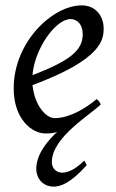

<svg xmlns="http://www.w3.org/2000/svg" viewBox="-20 -477 433 715"><path d="M288 -349C288 -288 238 -250 101 -197C108 -293 186 -406 243 -406C261 -406 288 -393 288 -349ZM303 138 294 121C274 140 244 166 211 166C188 166 173 148 173 127C173 34 315 -48 355 -88C354 -92 348 -103 340 -108C270 -50 215 -37 184 -37C151 -37 109 -84 101 -160C359 -256 366 -329 366 -371C366 -414 339 -457 284 -457C176 -457 31 -321 31 -148C31 -33 99 20 149 20C175 20 185 17 193 14C164 41 117 91 115 149C115 198 150 218 179 218C204 218 240 208 303 138Z"/></svg>

Font: Temporarium
Style: Italic
Weight: 400
Italic angle: -7°
Version: Version 1.1